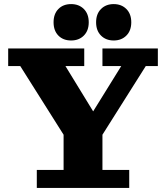

<svg xmlns="http://www.w3.org/2000/svg" viewBox="-20 -919 812 939"><path d="M298 -249 79 -596H20V-682H392V-596H300L453 -346H418L573 -596H481V-682H752V-596H693L474 -249ZM160 0V-88H291V-360H481V-88H612V0ZM536 -721Q498 -721 474 -745Q450 -769 450 -810Q450 -851 474 -875Q498 -899 536 -899Q574 -899 598 -875Q622 -851 622 -810Q622 -769 598 -745Q574 -721 536 -721ZM328 -721Q289 -721 265.5 -745Q242 -769 242 -810Q242 -851 265.5 -875Q289 -899 328 -899Q366 -899 390 -875Q414 -851 414 -810Q414 -769 390 -745Q366 -721 328 -721Z"/></svg>

Font: Montagu Slab
Style: Bold
Weight: 700
Designer: Florian Karsten
Foundry: Florian Karsten
Version: Version 1.000